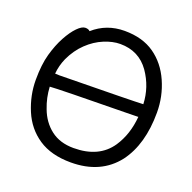

<svg xmlns="http://www.w3.org/2000/svg" viewBox="-130 -850 1005 1004"><g transform="rotate(20 372.5 -347.5)"><path d="M354 -51.8Q495.1 -51.8 560.1 -147.9Q608.9 -221.2 617.2 -320.8Q592.8 -320.8 569.8 -319.8Q168.9 -314.9 127.9 -311Q130.9 -251 152.8 -194.8Q176.8 -129.9 227.3 -90.8Q277.8 -51.8 354 -51.8ZM155.8 -383.8Q570.8 -389.2 619.1 -392.1Q615.2 -486.8 561 -564.9Q502.9 -647 398.9 -647Q356.9 -647 309.6 -627.4Q262.2 -607.9 221.2 -568.8Q180.2 -529.8 153.8 -473.1Q134.8 -430.2 130.9 -384.8ZM366.2 23.9Q256.8 23.9 186 -23.4Q115.2 -70.8 81.1 -152.3Q46.9 -233.9 46.9 -319.8Q46.9 -404.8 63.5 -463.9Q80.1 -522.9 104.5 -567.9Q128.9 -612.8 154.1 -638.4Q179.2 -664.1 198.2 -664.1Q215.8 -664.1 224.1 -654.8Q296.9 -719.2 397 -719.2Q497.1 -719.2 563.5 -672.6Q629.9 -626 665.5 -545.4Q701.2 -464.8 701.2 -375Q701.2 -198.2 621.1 -90.8Q532.2 23.9 366.2 23.9Z"/></g></svg>

Font: LXGW WenKai Screen
Style: Regular
Weight: 400
Designer: LXGW / Fontworks Inc.
Foundry: LXGW / Fontworks Inc.
Version: Version 1.510;January 18,2025